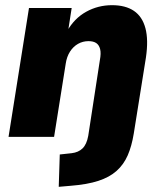

<svg xmlns="http://www.w3.org/2000/svg" viewBox="-20 -529 626 742"><path d="M207 193 211 68 257 63Q283 60 299 44.5Q315 29 321 -4L366 -297Q371 -323 367 -339Q363 -355 352 -362.5Q341 -370 322 -370Q300 -370 281.5 -359.5Q263 -349 250.5 -329.5Q238 -310 234 -283L189 0H13L92 -498H257L243 -408H239Q267 -458 313 -483.5Q359 -509 413 -509Q465 -509 497.5 -487Q530 -465 542 -420Q554 -375 544 -307L497 -13Q489 36 473.5 71.5Q458 107 430.5 131.5Q403 156 360 170Q317 184 253 189Z"/></svg>

Font: Nunito Sans 10pt SemiCondensed Black
Style: Italic
Weight: 900
Width: 4
Italic angle: -9°
Designer: Vernon Adams
Foundry: Vernon Adams
Version: Version 3.101;gftools[0.9.27]